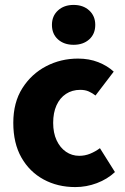

<svg xmlns="http://www.w3.org/2000/svg" viewBox="-20 -748 509 780"><path d="M286 12Q214 12 157 -19Q100 -50 67 -108Q34 -166 34 -249Q34 -332 71 -390Q108 -448 167.5 -479Q227 -510 297 -510Q342 -510 379 -495.5Q416 -481 442 -457L368 -360Q355 -370 340.5 -376.5Q326 -383 306 -383Q273 -383 248 -366.5Q223 -350 209.5 -320Q196 -290 196 -249Q196 -208 210 -178Q224 -148 248 -131.5Q272 -115 302 -115Q325 -115 346 -123.5Q367 -132 386 -146L447 -49Q416 -20 373.5 -4Q331 12 286 12ZM279 -566Q240 -566 215.5 -588Q191 -610 191 -647Q191 -683 215.5 -705.5Q240 -728 279 -728Q318 -728 342.5 -705.5Q367 -683 367 -647Q367 -610 342.5 -588Q318 -566 279 -566Z"/></svg>

Font: Mada ExtraBold
Style: Regular
Weight: 800
Designer: Khaled Hosny
Version: Version 1.5